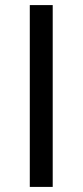

<svg xmlns="http://www.w3.org/2000/svg" viewBox="-20 -734 324 754"><path d="M97 0H187V-714H97Z"/></svg>

Font: Noto Sans Math
Style: Regular
Weight: 400
Designer: Monotype Design Team, Delve Withrington, Jeff Kellem
Foundry: Monotype Imaging Inc., Delve Fonts LLC
Version: Version 3.000